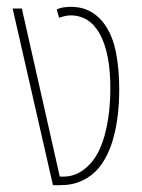

<svg xmlns="http://www.w3.org/2000/svg" viewBox="-20 -542 415 562"><path d="M135 0 17 -517H44L155 -25H166Q212 -25 248 -67Q275 -99 289 -156.5Q303 -214 303 -284Q303 -385 273 -441Q243 -497 186 -497Q178 -497 168 -494.5Q158 -492 153 -490L146 -514Q155 -519 167 -520.5Q179 -522 187 -522Q222 -522 248 -506.5Q274 -491 292 -462Q312 -430 320.5 -383Q329 -336 329 -281Q329 -204 313.5 -144Q298 -84 267 -48Q248 -26 220 -13Q192 0 157 0Z"/></svg>

Font: Noto Sans Thai UI ExtCond Thin
Style: Regular
Weight: 100
Width: 2
Designer: Monotype Design Team
Foundry: Monotype Imaging Inc.
Version: Version 2.000